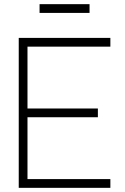

<svg xmlns="http://www.w3.org/2000/svg" viewBox="-20 -902 600 922"><path d="M170 -840V-882H410V-840ZM70 0V-720H510V-678H112V-381H450V-339H112V-42H510V0Z"/></svg>

Font: Manrope ExtraLight ExtraLight
Style: Regular
Weight: 250
Version: Version 4.501